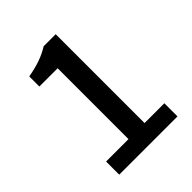

<svg xmlns="http://www.w3.org/2000/svg" viewBox="-205 -859 981 981"><g transform="rotate(-45 285.0 -368.5)"><path d="M85 0H506V-95H363V-737H276C233 -710 184 -692 115 -680V-607H247V-95H85Z"/></g></svg>

Font: Noto Sans CJK HK Medium
Style: Regular
Weight: 500
Designer: Ryoko NISHIZUKA 西塚涼子 (kana, bopomofo & ideographs); Paul D. Hunt (Latin, Greek & Cyrillic); Sandoll Communications 산돌커뮤니
Foundry: Adobe
Version: Version 2.004;hotconv 1.0.118;makeotfexe 2.5.65603